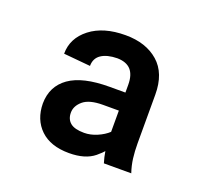

<svg xmlns="http://www.w3.org/2000/svg" viewBox="-78 -813 605 566"><g transform="rotate(20 224.5 -530.0)"><path d="M284.2 -420.9V-586.9Q284.2 -617.7 270.3 -633.3Q256.3 -648.9 227.5 -649.4Q195.3 -648.9 177.2 -636.7Q159.2 -624.5 159.2 -600.6L75.2 -608.4Q75.2 -657.2 116.7 -689.5Q158.2 -721.7 227.5 -721.7Q291.5 -721.7 330.3 -687.7Q369.1 -653.8 369.1 -586.9V-433.6Q369.1 -409.7 371.8 -387.9Q374.5 -366.2 381.8 -344.7H295.9Q290.5 -361.8 287.4 -381.6Q284.2 -401.4 284.2 -420.9ZM305.7 -562.5V-505.9H234.4Q191.9 -505.9 172.6 -489.5Q153.3 -473.1 153.3 -452.1Q153.3 -431.6 166.7 -420.4Q180.2 -409.2 210 -409.2Q230 -409.2 250.5 -418Q271 -426.8 284.7 -439.7Q298.3 -452.6 297.9 -464.8L306.6 -407.2Q295.9 -384.3 267.6 -361.1Q239.3 -337.9 188.5 -337.9Q130.4 -337.9 98.6 -368.4Q66.9 -398.9 66.4 -449.2Q66.9 -503.4 108.6 -533Q150.4 -562.5 234.4 -562.5Z"/></g></svg>

Font: Inter
Style: Regular
Weight: 400
Designer: Rasmus Andersson
Foundry: rsms
Version: Version 4.000;git-8c9346024